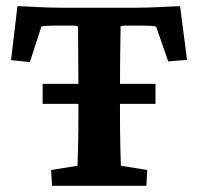

<svg xmlns="http://www.w3.org/2000/svg" viewBox="-20 -598 639 618"><path d="M559.6 -578.1 582 -405.3 521.5 -400.4 482.4 -512.7Q472.7 -514.6 461.9 -515.1Q451.2 -515.6 438.5 -515.6H405.3Q396.5 -515.6 385.3 -515.6Q374 -515.6 368.2 -513.7Q368.2 -507.8 367.7 -477.5Q367.2 -447.3 366.7 -405.3Q366.2 -363.3 366.2 -320.3V-229.5Q366.2 -174.8 367.2 -130.9Q368.2 -86.9 369.1 -64.5L454.1 -50.8L451.2 0H147.5L144.5 -50.8L229.5 -64.5Q230.5 -86.9 231.4 -130.9Q232.4 -174.8 232.4 -229.5V-320.3Q232.4 -363.3 231.9 -405.3Q231.4 -447.3 231.4 -477.5Q231.4 -507.8 230.5 -513.7Q224.6 -515.6 213.4 -515.6Q202.1 -515.6 193.4 -515.6H159.2Q147.5 -515.6 135.3 -515.1Q123 -514.6 113.3 -512.7L76.2 -398.4L15.6 -404.3L36.1 -578.1Q45.9 -578.1 64 -577.1Q82 -576.2 102.1 -575.2Q122.1 -574.2 141.1 -573.7Q160.2 -573.2 173.8 -573.2H421.9Q435.5 -573.2 454.1 -573.7Q472.7 -574.2 493.2 -575.2Q513.7 -576.2 531.2 -577.1Q548.8 -578.1 559.6 -578.1ZM117.2 -263.7V-328.1H480.5V-263.7Z"/></svg>

Font: Crimson Pro ExtraLight
Style: Bold
Weight: 700
Version: Version 1.002